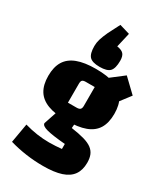

<svg xmlns="http://www.w3.org/2000/svg" viewBox="-242 -926 1031 1198"><g transform="rotate(30 274.0 -327.0)"><path d="M262 -143Q180 -143 127.5 -163Q75 -183 50 -224Q25 -265 25 -329Q25 -393 50 -434Q75 -475 127.5 -495Q180 -515 262 -515Q346 -515 398.5 -495.5Q451 -476 476 -435Q501 -394 501 -329Q501 -264 476 -223Q451 -182 398.5 -162.5Q346 -143 262 -143ZM215 -245H277Q296 -245 303.5 -252.5Q311 -260 311 -277V-413H247Q229 -413 222 -406.5Q215 -400 215 -381ZM507 20Q507 73 482.5 107.5Q458 142 407.5 158.5Q357 175 277 175Q215 175 154.5 166.5Q94 158 35 141L59 3Q104 16 148.5 22.5Q193 29 237 29Q261 29 283 27.5Q305 26 327 24V-12Q233 -20 192.5 -31Q152 -42 152 -61L189 -172L319 -170L315 -120Q371 -112 408 -101.5Q445 -91 466.5 -75Q488 -59 497.5 -36Q507 -13 507 20ZM449 -362 348 -499 448 -576 543 -485ZM256 -829 330 -807 306 -703Q340 -698 353.5 -682.5Q367 -667 367 -634Q367 -579 347 -558Q327 -537 274 -537Q221 -537 201 -558Q181 -579 181 -634Q181 -658 188.5 -683Q196 -708 213 -745Z"/></g></svg>

Font: Changa ExtraBold
Style: Regular
Weight: 800
Designer: Eduardo Rodriguez Tunni
Foundry: Eduardo Rodriguez Tunni
Version: Version 3.002; ttfautohint (v1.8.2)